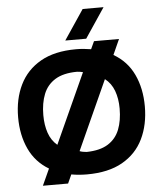

<svg xmlns="http://www.w3.org/2000/svg" viewBox="-61 -937 868 1040"><g transform="rotate(-5 373.0 -417.5)"><path d="M373.3 9.3Q328.3 9.3 288.3 2L266.7 49.7H129.7L170.7 -40.3Q98.7 -83 63.5 -158.5Q28.3 -234 28.3 -331Q28.3 -430 65.7 -506.8Q103 -583.7 179.3 -627.5Q255.7 -671.3 373.3 -671.3Q395 -671.3 415 -669.3Q435 -667.3 454.3 -664.3L473.7 -706.3H609.7L572 -622.7Q645.7 -580.3 681.5 -504.3Q717.3 -428.3 717.3 -331Q717.3 -231 680 -154.2Q642.7 -77.3 566.3 -34Q490 9.3 373.3 9.3ZM382 -112Q455 -113.3 498.5 -140.7Q542 -168 561.2 -216.7Q580.3 -265.3 580.3 -331Q580.3 -384.7 564.5 -427.5Q548.7 -470.3 514.7 -496.3L344 -119.7Q352.7 -116.3 361.8 -114.7Q371 -113 382 -112ZM165.3 -331Q165.3 -276.7 180 -234Q194.7 -191.3 227 -164.3L399.7 -544.3Q392 -546.3 384 -547.5Q376 -548.7 367.7 -549.3Q292.7 -548.7 248.5 -521.3Q204.3 -494 184.8 -445.2Q165.3 -396.3 165.3 -331ZM427.7 -885.3H541.3L432.7 -723.3H319Z"/></g></svg>

Font: Nata Sans
Style: Regular
Weight: 400
Designer: Daniel Uzquiano Cruz
Version: Version 1.001